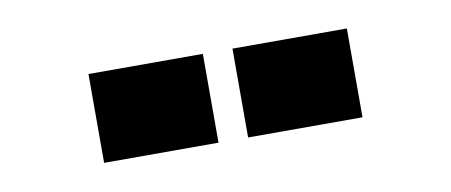

<svg xmlns="http://www.w3.org/2000/svg" viewBox="-30 -796 660 281"><g transform="rotate(-10 300.0 -656.0)"><path d="M108 -590V-722H278V-590ZM322 -590V-722H492V-590Z"/></g></svg>

Font: Geist Mono UltraBlack
Style: Regular
Weight: 900
Monospace: yes
Designer: Basement.studio, Andrés Briganti, Mateo Zaragoza
Foundry: Basement.studio, Vercel, Andrés Briganti, Guido Ferreyra, Mateo Zaragoza
Version: Version 1.400; ttfautohint (v1.8.4.7-5d5b)